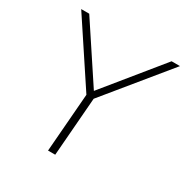

<svg xmlns="http://www.w3.org/2000/svg" viewBox="-162 -839 940 973"><g transform="rotate(30 307.5 -352.5)"><path d="M566 -705H615L319 -343L292 0H250L277 -342L37 -705H84L300 -378Z"/></g></svg>

Font: Iunito ExtraLight
Style: Italic
Weight: 200
Italic angle: -4.541°
Designer: Vernon Adams
Foundry: Vernon Adams
Version: Version 2.001;November 30, 2019;FontCreator 12.0.0.2547 64-b